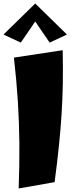

<svg xmlns="http://www.w3.org/2000/svg" viewBox="-32 -1052 424 1090"><path d="M74 18Q79 -116 78 -236Q77 -356 69.5 -475Q62 -594 47 -725L324 -767Q326 -664 324.5 -575.5Q323 -487 317.5 -402Q312 -317 302.5 -224Q293 -131 278 -18ZM86 -810 -12 -856 168 -1032 348 -856 250 -810 168 -930Z"/></svg>

Font: Marhey ExtraBold
Style: Regular
Weight: 800
Designer: Nur Syamsi & Bustanul Arifin
Foundry: Namelatype
Version: Version 1.000; ttfautohint (v1.8.4.7-5d5b)